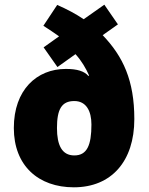

<svg xmlns="http://www.w3.org/2000/svg" viewBox="-20 -789 635 819"><path d="M224 -768 165 -679C188 -664 213 -648 232 -634L166 -587L225 -503L302 -558C329 -528 346 -498 360 -467L357 -465C340 -485 310 -495 261 -495C137 -495 39 -406 39 -243C39 -82 144 10 295 10C455 10 553 -101 553 -281C553 -446 505 -548 418 -639L483 -685L425 -769L337 -707C303 -730 267 -749 224 -768ZM297 -358C348 -358 370 -315 370 -258C370 -169 351 -126 297 -126C244 -126 223 -170 223 -243C223 -323 243 -358 297 -358Z"/></svg>

Font: Noto Sans Thai SemCond Blk
Style: Regular
Weight: 900
Width: 4
Designer: Monotype Design Team
Foundry: Monotype Imaging Inc.
Version: Version 2.002